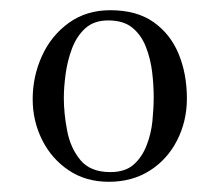

<svg xmlns="http://www.w3.org/2000/svg" viewBox="-20 -787 430 376"><path d="M281 -597Q281 -620 278 -645.5Q275 -671 266 -694.5Q257 -718 239.5 -732.5Q222 -747 192 -747Q164 -747 147 -731.5Q130 -716 121 -692Q112 -668 108.5 -642Q105 -616 105 -595Q105 -565 111.5 -531Q118 -497 137.5 -473.5Q157 -450 196 -450Q225 -450 241.5 -464.5Q258 -479 267 -502Q276 -525 278.5 -550Q281 -575 281 -597ZM346 -594Q346 -550 327 -512.5Q308 -475 273.5 -453Q239 -431 193 -431Q148 -431 114.5 -453.5Q81 -476 62.5 -513Q44 -550 44 -593Q44 -637 62 -677Q80 -717 114.5 -742Q149 -767 196 -767Q248 -767 281 -743.5Q314 -720 330 -681Q346 -642 346 -594Z"/></svg>

Font: Kaisei HarunoUmi
Style: Regular
Weight: 400
Designer: Font-Kai, 金井和夫
Foundry: KAZUO KANAI
Version: Version 5.003